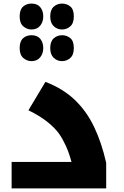

<svg xmlns="http://www.w3.org/2000/svg" viewBox="-20 -1054 692 1074"><path d="M45 -148H380Q366 -200 348 -239Q330 -278 311 -305Q287 -339 244 -373Q201 -407 139 -437L234 -596Q331 -559 397 -496.5Q463 -434 505.5 -346Q548 -258 574 -143V0H45ZM156 -889Q131 -889 110.5 -906.5Q90 -924 90 -962Q90 -1000 109 -1017Q128 -1034 156 -1034Q189 -1034 205.5 -1013.5Q222 -993 222 -962Q222 -931 204.5 -910Q187 -889 156 -889ZM327 -889Q300 -889 280.5 -907.5Q261 -926 261 -962Q261 -999 280.5 -1016.5Q300 -1034 327 -1034Q353 -1034 373 -1018Q393 -1002 393 -962Q393 -924 373 -906.5Q353 -889 327 -889ZM156 -712Q131 -712 110.5 -729.5Q90 -747 90 -785Q90 -823 109 -840Q128 -857 156 -857Q189 -857 205.5 -836.5Q222 -816 222 -785Q222 -754 204.5 -733Q187 -712 156 -712ZM327 -712Q300 -712 280.5 -730.5Q261 -749 261 -785Q261 -822 280.5 -839.5Q300 -857 327 -857Q353 -857 373 -841Q393 -825 393 -785Q393 -747 373 -729.5Q353 -712 327 -712Z"/></svg>

Font: Noto Kufi Arabic Black
Style: Regular
Weight: 900
Designer: Monotype Design Team, David Williams, Khaled Hosny
Foundry: Google LLC
Version: Version 2.109; ttfautohint (v1.8.4.7-5d5b)